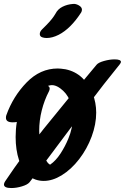

<svg xmlns="http://www.w3.org/2000/svg" viewBox="-20 -950 631 970"><path d="M348 -360Q348 -405 332.5 -442.5Q317 -480 284 -504Q262 -520 242 -520Q234 -520 222 -516Q231 -512 231 -502Q231 -496 227 -488Q204 -444 191 -392.5Q178 -341 178 -289Q178 -229 196 -175Q208 -145 221 -128Q227 -121 233 -118Q262 -138 285.5 -174Q309 -210 325 -249Q348 -303 348 -360ZM466 -381Q466 -322 443 -260Q420 -198 380 -146Q340 -94 291 -64Q245 -36 201 -36Q157 -36 124 -63Q91 -90 76 -141Q59 -193 59 -258Q59 -297 65 -334Q58 -332 44 -332Q10 -332 10 -355Q10 -363 12 -368Q46 -463 114.5 -533.5Q183 -604 272 -604Q285 -604 311 -600Q360 -590 395 -557Q430 -524 448 -477.5Q466 -431 466 -381ZM559 -650Q591 -650 591 -637Q591 -633 585 -625Q506 -528 423.5 -418.5Q341 -309 327 -290Q208 -129 129 -29Q119 -17 91 -8.5Q63 0 37 0Q0 0 0 -18Q0 -25 6 -34Q98 -171 201.5 -300Q305 -429 468 -623Q477 -634 505.5 -642Q534 -650 559 -650ZM181 -778Q181 -790 192 -801Q196 -805 212.5 -821.5Q229 -838 241 -853Q253 -868 261 -882Q272 -904 296 -916Q320 -928 348 -930Q362 -932 378 -923Q394 -914 394 -901Q394 -894 390 -887Q337 -805 276 -774Q244 -758 216 -758Q204 -758 195 -761Q181 -765 181 -778Z"/></svg>

Font: Sedgwick Ave Display
Style: Regular
Weight: 400
Designer: Kevin Burke, Pedro Vergani
Foundry: Google, Inc.
Version: Version 1.000